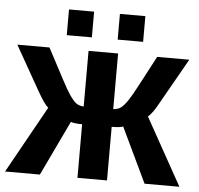

<svg xmlns="http://www.w3.org/2000/svg" viewBox="-58 -744 827 796"><g transform="rotate(5 355.0 -346.0)"><path d="M293 -223.1Q260.7 -223.1 245.6 -228.5L136.7 0H-8.3L147 -278.8Q129.9 -293 102.1 -342.3L-3.4 -528.3H130.4L196.8 -402.8Q217.8 -362.3 233.2 -339.6Q248.5 -316.9 260.7 -307.4Q272.9 -297.9 293 -296.9V-528.3H416V-296.9Q435.5 -297.9 447.8 -307.1Q460 -316.4 474.9 -338.1Q489.7 -359.9 512.2 -402.8L578.6 -528.3H712.4L606.9 -342.3Q581.5 -294.9 562 -278.8L717.3 0H572.3L463.4 -228.5Q450.7 -223.1 416 -223.1V0H293ZM409.2 -585.4V-692.4H515.1V-585.4ZM197.3 -585.4V-692.4H301.8V-585.4Z"/></g></svg>

Font: Arial
Style: Bold
Weight: 700
Designer: Steve Matteson
Foundry: Ascender Corporation
Version: Version 2.00.3